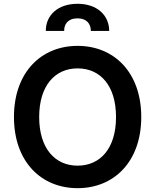

<svg xmlns="http://www.w3.org/2000/svg" viewBox="-20 -978 815 1008"><path d="M721.6 -363.6C721.6 -598.7 578.1 -737.2 387.4 -737.2C196.4 -737.2 53.3 -598.7 53.3 -363.6C53.3 -128.9 196.4 9.9 387.4 9.9C578.1 9.9 721.6 -128.6 721.6 -363.6ZM185.7 -363.6C185.7 -529.1 269.2 -619 387.4 -619C506 -619 589.1 -529.1 589.1 -363.6C589.1 -198.2 506 -108.3 387.4 -108.3C269.2 -108.3 185.7 -198.2 185.7 -363.6ZM220.5 -815.7H316.8C316.4 -849.8 335.6 -881.7 387.1 -881.7C436.8 -881.7 456.7 -850.9 457 -815.7H553.3C552.9 -898.8 489 -958.1 387.1 -958.1C284.4 -958.1 220.2 -898.8 220.5 -815.7Z"/></svg>

Font: Margiela Sans Semi Bold
Style: Regular
Weight: 600
Designer: Stefan Endress, Andreas Faust
Version: Version 1.100;FEAKit 1.0